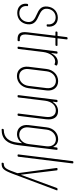

<svg xmlns="http://www.w3.org/2000/svg" viewBox="714 -1454 940 2409"><g transform="rotate(90 1184.5 -250.0)"><path d="M143 4C220 4 275 -47 285 -124C296 -214 234 -241 177 -267C129 -290 83 -312 91 -377C98 -437 141 -478 199 -478C259 -478 293 -434 286 -378V-375C285 -369 288 -365 294 -365H303C309 -365 313 -369 314 -375V-378C323 -451 280 -505 204 -505C129 -505 72 -455 63 -377C52 -291 108 -265 163 -240C216 -216 264 -194 256 -124C248 -63 205 -22 146 -22C84 -22 51 -65 57 -118L58 -122C58 -128 55 -132 49 -132H39C34 -132 29 -128 29 -122L28 -117C19 -48 65 4 143 4Z M556 -485 557 -491C558 -497 554 -501 548 -501H465C463 -501 461 -503 462 -505L475 -617C476 -623 473 -627 467 -627H457C451 -627 447 -623 446 -617L432 -505C432 -503 430 -501 428 -501H387C381 -501 377 -497 376 -491V-485C375 -479 378 -475 384 -475H425C427 -475 428 -473 428 -471L386 -124C373 -23 411 0 471 0H486C492 0 496 -4 497 -10L498 -18C498 -24 495 -28 489 -28H479C429 -28 406 -49 415 -126L457 -471C458 -473 460 -475 462 -475H545C551 -475 555 -479 556 -485Z M759 -505C713 -505 676 -475 651 -427C649 -422 646 -422 646 -426L654 -491C655 -497 652 -501 646 -501H636C630 -501 626 -497 625 -491L566 -10C565 -4 569 0 574 0H584C590 0 594 -4 595 -10L633 -322C644 -407 692 -471 750 -472C765 -472 774 -469 783 -465C788 -462 793 -464 796 -470L801 -482C804 -487 804 -492 799 -495C789 -501 778 -505 759 -505Z M934 8C1015 8 1076 -52 1087 -137L1115 -364C1125 -448 1078 -509 998 -509C919 -509 856 -448 846 -364L818 -137C808 -52 856 8 934 8ZM938 -20C876 -20 839 -68 847 -137L875 -364C883 -433 933 -481 994 -481C1057 -481 1094 -433 1086 -364L1058 -137C1049 -68 1001 -20 938 -20Z M1374 -508C1327 -508 1287 -485 1261 -443C1259 -440 1256 -440 1256 -444L1262 -491C1263 -497 1260 -501 1254 -501H1244C1238 -501 1234 -497 1233 -491L1174 -10C1173 -4 1177 0 1182 0H1192C1198 0 1202 -4 1203 -10L1244 -345C1255 -429 1301 -480 1365 -480C1427 -480 1457 -433 1447 -353L1405 -10C1404 -4 1408 0 1413 0H1423C1429 0 1433 -4 1434 -10L1477 -357C1488 -452 1451 -508 1374 -508Z M1831 -491 1826 -452C1826 -448 1823 -447 1821 -450C1805 -487 1771 -509 1727 -509C1648 -509 1588 -449 1578 -364L1550 -137C1540 -53 1585 7 1663 7C1708 7 1747 -15 1773 -52C1775 -55 1778 -54 1777 -50L1771 -3C1758 108 1710 173 1609 173C1603 173 1599 177 1598 183L1597 190C1596 196 1599 200 1606 200C1726 201 1786 126 1801 -2L1861 -491C1862 -497 1859 -501 1853 -501H1842C1836 -501 1832 -497 1831 -491ZM1672 -21C1610 -21 1571 -69 1579 -138L1607 -364C1615 -433 1666 -481 1728 -481C1788 -481 1824 -433 1816 -364L1788 -138C1779 -69 1732 -21 1672 -21Z M1926 0H1936C1942 0 1946 -4 1947 -10L2031 -690C2031 -696 2028 -700 2022 -700H2012C2007 -700 2002 -696 2002 -690L1918 -10C1917 -4 1921 0 1926 0Z M2027 200H2031C2092 200 2115 183 2162 59L2368 -490C2371 -497 2368 -501 2361 -501H2350C2345 -501 2340 -498 2339 -492L2176 -47C2175 -43 2173 -43 2172 -47L2118 -492C2118 -498 2115 -501 2109 -501H2098C2091 -501 2087 -497 2088 -490L2153 -3C2153 -1 2154 1 2153 3C2104 142 2090 172 2035 173H2034C2028 173 2024 177 2023 183L2022 190C2021 196 2024 200 2027 200Z"/></g></svg>

Font: Barlow Condensed Thin
Style: Italic
Weight: 250
Width: 3
Italic angle: -7°
Designer: Jeremy Tribby
Foundry: Tribby Type
Version: Version 1.422;hotconv 1.0.109;makeotfexe 2.5.65596